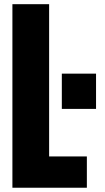

<svg xmlns="http://www.w3.org/2000/svg" viewBox="-20 -879 491 899"><path d="M386.7 0H38.1V-859.4H210V-146.5H386.7ZM429.7 -369.1H269.5V-534.2H429.7Z"/></svg>

Font: Anton
Style: Regular
Weight: 400
Designer: Vernon Adams, Tural Alisoy
Foundry: Vernon Adams
Version: Version 2.300